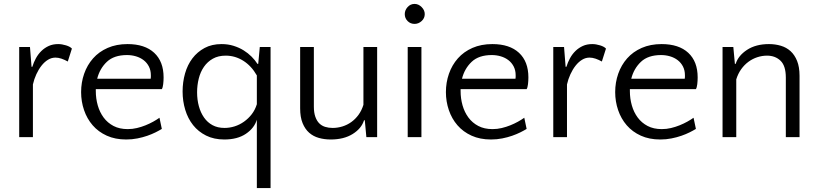

<svg xmlns="http://www.w3.org/2000/svg" viewBox="-20 -700 4175 980"><path d="M326 -386Q310 -395 294 -400.5Q278 -406 263 -406Q243 -406 225 -395Q207 -384 192 -365Q177 -346 165.5 -321Q154 -296 148 -269V0H78V-460H133L141 -359H145Q152 -382 163.5 -403Q175 -424 191.5 -440Q208 -456 229 -465.5Q250 -475 277 -475Q296 -475 317 -468.5Q338 -462 347 -452Z M631 -475Q719 -475 767 -430.5Q815 -386 815 -305Q815 -288 813 -270.5Q811 -253 806 -245H469V-235Q469 -197 479 -162Q489 -127 509 -100Q529 -73 559.5 -57Q590 -41 632 -41Q656 -41 679 -46.5Q702 -52 723 -60.5Q744 -69 762 -79Q780 -89 794 -99L806 -42Q793 -34 774 -24.5Q755 -15 732 -7Q709 1 681.5 6.5Q654 12 624 12Q568 12 525 -7.5Q482 -27 453 -60.5Q424 -94 409 -138Q394 -182 394 -230Q394 -279 409.5 -323.5Q425 -368 455 -402Q485 -436 529.5 -455.5Q574 -475 631 -475ZM628 -419Q562 -419 525.5 -384.5Q489 -350 476 -298H749Q750 -303 750 -307Q750 -311 750 -316Q750 -341 740 -360.5Q730 -380 713 -393Q696 -406 674 -412.5Q652 -419 628 -419Z M1111 -475Q1144 -475 1172.5 -466Q1201 -457 1223.5 -443Q1246 -429 1264 -411Q1282 -393 1294 -374H1298L1306 -460H1361V260H1291V-89Q1278 -46 1235 -17Q1192 12 1125 12Q1072 12 1032 -8Q992 -28 965.5 -61.5Q939 -95 925.5 -139.5Q912 -184 912 -233Q912 -281 924.5 -325Q937 -369 962 -402Q987 -435 1024 -455Q1061 -475 1111 -475ZM1132 -416Q1094 -416 1066.5 -400.5Q1039 -385 1021 -359Q1003 -333 994.5 -299Q986 -265 986 -229Q986 -191 995 -158Q1004 -125 1021.5 -100Q1039 -75 1065 -61Q1091 -47 1126 -47Q1152 -47 1177.5 -55Q1203 -63 1225.5 -79Q1248 -95 1265 -117Q1282 -139 1291 -168V-315Q1263 -364 1221.5 -390Q1180 -416 1132 -416Z M1582 -460V-156Q1582 -125 1589.5 -104Q1597 -83 1609.5 -70.5Q1622 -58 1639.5 -52.5Q1657 -47 1678 -47Q1703 -47 1727.5 -54.5Q1752 -62 1773 -77Q1794 -92 1810 -114Q1826 -136 1835 -165V-460H1905V0H1850L1842 -86H1838Q1825 -44 1780 -16Q1735 12 1668 12Q1636 12 1607.5 4Q1579 -4 1558 -22.5Q1537 -41 1524.5 -71.5Q1512 -102 1512 -147V-460Z M2131 0H2061V-460H2131ZM2046 -628Q2046 -648 2060.5 -664Q2075 -680 2096 -680Q2116 -680 2132 -664Q2148 -648 2148 -628Q2148 -607 2132 -592.5Q2116 -578 2096 -578Q2075 -578 2060.5 -592.5Q2046 -607 2046 -628Z M2493 -475Q2581 -475 2629 -430.5Q2677 -386 2677 -305Q2677 -288 2675 -270.5Q2673 -253 2668 -245H2331V-235Q2331 -197 2341 -162Q2351 -127 2371 -100Q2391 -73 2421.5 -57Q2452 -41 2494 -41Q2518 -41 2541 -46.5Q2564 -52 2585 -60.5Q2606 -69 2624 -79Q2642 -89 2656 -99L2668 -42Q2655 -34 2636 -24.5Q2617 -15 2594 -7Q2571 1 2543.5 6.5Q2516 12 2486 12Q2430 12 2387 -7.5Q2344 -27 2315 -60.5Q2286 -94 2271 -138Q2256 -182 2256 -230Q2256 -279 2271.5 -323.5Q2287 -368 2317 -402Q2347 -436 2391.5 -455.5Q2436 -475 2493 -475ZM2490 -419Q2424 -419 2387.5 -384.5Q2351 -350 2338 -298H2611Q2612 -303 2612 -307Q2612 -311 2612 -316Q2612 -341 2602 -360.5Q2592 -380 2575 -393Q2558 -406 2536 -412.5Q2514 -419 2490 -419Z M3052 -386Q3036 -395 3020 -400.5Q3004 -406 2989 -406Q2969 -406 2951 -395Q2933 -384 2918 -365Q2903 -346 2891.5 -321Q2880 -296 2874 -269V0H2804V-460H2859L2867 -359H2871Q2878 -382 2889.5 -403Q2901 -424 2917.5 -440Q2934 -456 2955 -465.5Q2976 -475 3003 -475Q3022 -475 3043 -468.5Q3064 -462 3073 -452Z M3357 -475Q3445 -475 3493 -430.5Q3541 -386 3541 -305Q3541 -288 3539 -270.5Q3537 -253 3532 -245H3195V-235Q3195 -197 3205 -162Q3215 -127 3235 -100Q3255 -73 3285.5 -57Q3316 -41 3358 -41Q3382 -41 3405 -46.5Q3428 -52 3449 -60.5Q3470 -69 3488 -79Q3506 -89 3520 -99L3532 -42Q3519 -34 3500 -24.5Q3481 -15 3458 -7Q3435 1 3407.5 6.5Q3380 12 3350 12Q3294 12 3251 -7.5Q3208 -27 3179 -60.5Q3150 -94 3135 -138Q3120 -182 3120 -230Q3120 -279 3135.5 -323.5Q3151 -368 3181 -402Q3211 -436 3255.5 -455.5Q3300 -475 3357 -475ZM3354 -419Q3288 -419 3251.5 -384.5Q3215 -350 3202 -298H3475Q3476 -303 3476 -307Q3476 -311 3476 -316Q3476 -341 3466 -360.5Q3456 -380 3439 -393Q3422 -406 3400 -412.5Q3378 -419 3354 -419Z M3991 0V-304Q3991 -364 3964 -390Q3937 -416 3895 -416Q3870 -416 3845.5 -408Q3821 -400 3800 -384.5Q3779 -369 3763 -346.5Q3747 -324 3738 -295V0H3668V-460H3723L3731 -374H3735Q3748 -416 3793 -445.5Q3838 -475 3905 -475Q3937 -475 3965.5 -466.5Q3994 -458 4015 -439Q4036 -420 4048.5 -389Q4061 -358 4061 -313V0Z"/></svg>

Font: Quattrocento Sans
Style: Regular
Weight: 400
Designer: Pablo Impallari
Foundry: Pablo Impallari, Igino Marini, Brenda Gallo
Version: Version 2.000